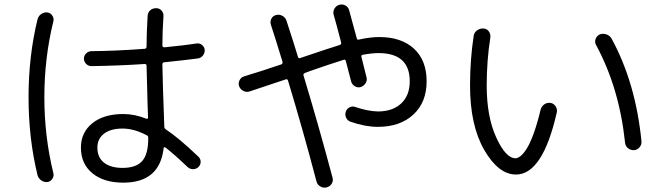

<svg xmlns="http://www.w3.org/2000/svg" viewBox="-20 -804 3040 877"><path d="M540 -216.8Q485.4 -216.8 455.1 -193.4Q424.8 -169.9 424.8 -129.9Q424.8 -85 455.1 -61Q485.4 -37.1 540 -37.1Q601.6 -37.1 629.4 -68.4Q657.2 -99.6 657.2 -172.9V-174.8Q657.2 -183.6 649.4 -186.5Q591.8 -216.8 540 -216.8ZM543 30.3Q454.1 30.3 401.9 -12.7Q349.6 -55.7 349.6 -129.9Q349.6 -199.2 401.9 -241.2Q454.1 -283.2 543 -283.2Q595.7 -283.2 648.4 -261.7Q656.2 -259.8 656.2 -267.6Q655.3 -292 653.8 -334.5Q652.3 -377 652.3 -397.5Q651.4 -434.6 649.4 -503.9Q649.4 -511.7 640.6 -511.7Q526.4 -503.9 397.5 -502Q383.8 -502 373.5 -512.2Q363.3 -522.5 363.3 -536.1Q363.3 -549.8 373.5 -560.1Q383.8 -570.3 398.4 -570.3Q510.7 -571.3 640.6 -581.1Q648.4 -581.1 649.4 -590.8Q649.4 -650.4 654.3 -731.4Q655.3 -747.1 666 -756.8Q676.8 -766.6 693.4 -766.6Q708 -766.6 717.8 -755.9Q727.5 -745.1 726.6 -730.5Q721.7 -655.3 721.7 -595.7Q721.7 -587.9 731.4 -587.9Q831.1 -597.7 878.9 -605.5Q892.6 -607.4 903.3 -598.1Q914.1 -588.9 915 -576.2Q916 -562.5 907.2 -550.8Q898.4 -539.1 883.8 -537.1Q834 -530.3 730.5 -519.5Q722.7 -519.5 721.7 -510.7Q723.6 -454.1 724.6 -393.6Q728.5 -286.1 730.5 -226.6Q730.5 -217.8 736.3 -213.9Q796.9 -173.8 886.7 -87.9Q896.5 -78.1 896.5 -64.5Q896.5 -50.8 886.2 -41Q876 -31.2 861.8 -31.2Q847.7 -31.2 836.9 -41Q775.4 -99.6 736.3 -129.9Q734.4 -130.9 732.9 -131.3Q731.4 -131.8 729.5 -130.9Q727.5 -129.9 727.5 -127.9Q710 30.3 543 30.3ZM197.3 27.3Q181.6 29.3 168.5 20Q155.3 10.7 151.4 -3.9Q110.4 -171.9 110.4 -359.9Q110.4 -547.9 151.4 -715.8Q155.3 -730.5 168 -739.7Q180.7 -749 197.3 -747.1Q210.9 -745.1 219.2 -732.4Q227.5 -719.7 223.6 -706.1Q182.6 -539.1 182.6 -359.9Q182.6 -180.7 223.6 -13.7Q227.5 0 219.2 12.7Q210.9 25.4 197.3 27.3Z M1118.2 -385.7Q1104.5 -381.8 1090.8 -389.2Q1077.1 -396.5 1072.3 -410.2Q1067.4 -423.8 1074.2 -437.5Q1081.1 -451.2 1094.7 -455.1Q1160.2 -474.6 1264.6 -509.8Q1271.5 -511.7 1270.5 -521.5Q1236.3 -633.8 1217.8 -689.5Q1212.9 -704.1 1219.2 -717.8Q1225.6 -731.4 1240.7 -735.4Q1255.9 -739.3 1269.5 -731.9Q1283.2 -724.6 1288.1 -710.9Q1324.2 -600.6 1340.8 -544.9Q1342.8 -535.2 1351.6 -539.1Q1357.4 -541 1360.4 -542Q1490.2 -585.9 1532.2 -598.6Q1540 -601.6 1538.1 -610.4Q1518.6 -686.5 1503.9 -737.3Q1500 -751 1507.8 -764.6Q1515.6 -778.3 1530.3 -782.2Q1544.9 -786.1 1558.1 -778.8Q1571.3 -771.5 1575.2 -755.9Q1577.1 -748 1589.8 -701.7Q1602.5 -655.3 1609.4 -629.9Q1611.3 -621.1 1618.2 -623Q1671.9 -634.8 1711.9 -634.8Q1813.5 -634.8 1871.1 -581.5Q1928.7 -528.3 1928.7 -432.6Q1928.7 -336.9 1868.2 -280.8Q1807.6 -224.6 1706.1 -224.6Q1647.5 -224.6 1581.1 -248Q1567.4 -252.9 1561 -266.1Q1554.7 -279.3 1559.6 -293.9Q1563.5 -306.6 1576.2 -313.5Q1588.9 -320.3 1602.5 -315.4Q1660.2 -295.9 1706.1 -294.9Q1773.4 -294.9 1812.5 -331.5Q1851.6 -368.2 1851.6 -432.6Q1851.6 -561.5 1709 -561.5Q1678.7 -561.5 1636.7 -553.7Q1628.9 -551.8 1630.9 -543.9Q1646.5 -479.5 1654.3 -450.2Q1658.2 -436.5 1649.4 -423.3Q1640.6 -410.2 1627 -406.2Q1613.3 -402.3 1600.6 -410.2Q1587.9 -418 1584 -431.6L1559.6 -525.4Q1557.6 -533.2 1550.8 -531.2Q1480.5 -508.8 1410.2 -484.4Q1406.2 -483.4 1393.6 -478.5Q1380.9 -473.6 1373 -470.7Q1364.3 -466.8 1366.2 -460Q1437.5 -223.6 1499 7.8Q1502.9 22.5 1495.1 35.2Q1487.3 47.9 1472.2 51.8Q1457 55.7 1443.4 47.9Q1429.7 40 1425.8 25.4Q1364.3 -209 1295.9 -434.6Q1293.9 -444.3 1285.2 -441.4Q1248 -428.7 1118.2 -385.7Z M2835 -153.3Q2808.6 -402.3 2703.1 -597.7Q2695.3 -610.4 2700.2 -625Q2705.1 -639.6 2718.8 -646.5Q2733.4 -652.3 2749.5 -647Q2765.6 -641.6 2773.4 -627.9Q2883.8 -425.8 2910.2 -157.2Q2911.1 -142.6 2900.9 -130.9Q2890.6 -119.1 2876 -118.2Q2860.4 -117.2 2848.1 -127.4Q2835.9 -137.7 2835 -153.3ZM2336.9 -6.8Q2256.8 -6.8 2191.9 -119.1Q2127 -231.4 2127 -413.1Q2127 -532.2 2143.6 -639.6Q2145.5 -655.3 2158.7 -665Q2171.9 -674.8 2188 -673.8Q2204.1 -672.9 2212.9 -660.6Q2221.7 -648.4 2219.7 -632.8Q2203.1 -526.4 2203.1 -413.1Q2203.1 -271.5 2246.6 -176.3Q2290 -81.1 2335 -81.1Q2344.7 -81.1 2357.9 -91.3Q2371.1 -101.6 2386.2 -125.5Q2401.4 -149.4 2418 -195.3Q2434.6 -241.2 2449.2 -302.7Q2453.1 -317.4 2465.3 -326.7Q2477.5 -335.9 2494.1 -334Q2508.8 -332 2517.6 -318.8Q2526.4 -305.7 2523.4 -291Q2459 -6.8 2336.9 -6.8Z"/></svg>

Font: Rounded Mgen+ 2m regular
Style: Regular
Weight: 400
Designer: [Source Han Sans]
Ryoko NISHIZUKA  (kana & ideographs); Paul D. Hunt (Latin, Greek & Cyrillic); Wenlong ZHANG  (bopomofo
Version: Version 1.059.20150602